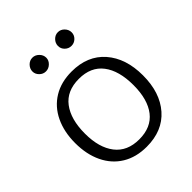

<svg xmlns="http://www.w3.org/2000/svg" viewBox="-196 -807 931 931"><g transform="rotate(-45 269.0 -342.0)"><path d="M501 -251Q501 -133 439.5 -63Q378 7 269 7Q197 7 144.5 -25Q92 -57 64 -115.5Q36 -174 36 -251Q36 -328 64 -386.5Q92 -445 144.5 -477Q197 -509 269 -509Q378 -509 439.5 -438.5Q501 -368 501 -251ZM435 -250Q435 -349 393 -404Q351 -459 269 -459Q186 -459 144 -403.5Q102 -348 102 -250Q102 -154 144.5 -99Q187 -44 269 -44Q351 -44 393 -98Q435 -152 435 -250ZM182 -597Q163 -597 149 -611Q135 -625 135 -643Q135 -662 149 -676.5Q163 -691 182 -691Q201 -691 215.5 -676.5Q230 -662 230 -643Q230 -625 215.5 -611Q201 -597 182 -597ZM357 -597Q338 -597 324 -610.5Q310 -624 310 -643Q310 -662 324 -676.5Q338 -691 357 -691Q376 -691 390 -676.5Q404 -662 404 -643Q404 -624 390 -610.5Q376 -597 357 -597Z"/></g></svg>

Font: Aleo Light
Style: Regular
Weight: 300
Designer: Alessio Laiso
Foundry: Alessio Laiso
Version: Version 2.000